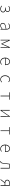

<svg xmlns="http://www.w3.org/2000/svg" viewBox="5204 -5784 593 11040"><g transform="rotate(90 5500.0 -263.5)"><path d="M500 13C609 13 694 -51 694 -141C694 -220 639 -262 579 -277V-282C633 -306 669 -347 669 -405C669 -494 592 -540 499 -540C418 -540 365 -513 321 -478L341 -452C385 -485 426 -507 499 -507C574 -507 632 -474 632 -403C632 -337 577 -294 465 -294H415V-261H480C591 -261 656 -221 656 -143C656 -67 584 -20 499 -20C433 -20 378 -35 326 -82L305 -57C362 -6 426 13 500 13Z M1450 13C1520 13 1586 -26 1640 -70H1643L1648 0H1678V-341C1678 -448 1640 -540 1516 -540C1430 -540 1357 -496 1324 -472L1342 -443C1376 -470 1439 -507 1514 -507C1623 -507 1645 -414 1642 -329C1405 -302 1298 -247 1298 -130C1298 -30 1368 13 1450 13ZM1453 -20C1389 -20 1335 -50 1335 -131C1335 -220 1413 -273 1642 -298V-109C1573 -50 1516 -20 1453 -20Z M2268 0H2303V-318C2303 -357 2300 -412 2298 -463H2303C2318 -425 2333 -392 2349 -357L2482 -53H2520L2651 -357C2667 -392 2682 -425 2698 -463H2702C2700 -412 2698 -357 2698 -318V0H2733V-527H2690L2559 -227C2544 -182 2523 -136 2503 -90H2498C2481 -136 2461 -182 2443 -227L2310 -527H2268Z M3536 13C3614 13 3659 -13 3699 -37L3683 -68C3643 -39 3598 -20 3538 -20C3414 -20 3333 -122 3333 -261H3719C3721 -275 3721 -286 3721 -297C3721 -453 3644 -540 3522 -540C3405 -540 3295 -434 3295 -262C3295 -90 3403 13 3536 13ZM3333 -294C3344 -427 3428 -507 3522 -507C3621 -507 3686 -437 3686 -294Z M4549 13C4617 13 4673 -18 4717 -57L4696 -83C4659 -48 4608 -20 4550 -20C4430 -20 4351 -118 4351 -262C4351 -407 4438 -507 4550 -507C4604 -507 4646 -481 4681 -448L4704 -474C4669 -507 4622 -540 4550 -540C4423 -540 4313 -439 4313 -262C4313 -88 4415 13 4549 13Z M5482 0H5517V-494H5711V-527H5289V-494H5482Z M6302 0H6338L6586 -363C6608 -396 6641 -445 6663 -478H6668C6665 -407 6662 -336 6662 -277V0H6698V-527H6662L6414 -164C6392 -131 6360 -82 6338 -49H6333C6335 -120 6338 -191 6338 -249V-527H6302Z M7482 0H7517V-494H7711V-527H7289V-494H7482Z M8536 13C8614 13 8659 -13 8699 -37L8683 -68C8643 -39 8598 -20 8538 -20C8414 -20 8333 -122 8333 -261H8719C8721 -275 8721 -286 8721 -297C8721 -453 8644 -540 8522 -540C8405 -540 8295 -434 8295 -262C8295 -90 8403 13 8536 13ZM8333 -294C8344 -427 8428 -507 8522 -507C8621 -507 8686 -437 8686 -294Z M9277 13C9335 13 9373 -40 9386 -156C9400 -270 9413 -381 9426 -494H9633V0H9669V-527H9398C9383 -405 9368 -284 9354 -162C9343 -68 9316 -24 9272 -24C9263 -24 9257 -26 9250 -28L9241 7C9252 11 9261 13 9277 13Z M10521 -269C10417 -269 10351 -307 10351 -385C10351 -462 10417 -494 10521 -494H10630V-269ZM10280 0H10322L10502 -237H10630V0H10665V-527H10509C10395 -527 10314 -489 10314 -385C10314 -295 10378 -250 10463 -239Z"/></g></svg>

Font: Harano Aji Gothic K1 ExtraLight
Style: Regular
Weight: 250
Foundry: Masamichi Hosoda
Version: HaranoAjiGothicK1-ExtraLight version 20230610;ttx 4.39.4